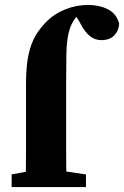

<svg xmlns="http://www.w3.org/2000/svg" viewBox="-20 -755 501 775"><path d="M27 0V-51L113 -67H218L327 -51V0ZM83 0Q84 -35 84.5 -70.5Q85 -106 85 -141.5Q85 -177 85 -212V-414Q85 -489 95.5 -536Q106 -583 125.5 -614.5Q145 -646 172 -672Q202 -701 245.5 -718Q289 -735 336 -735Q381 -735 415.5 -717.5Q450 -700 461 -660Q460 -632 441.5 -612.5Q423 -593 389 -593Q363 -593 342 -610Q321 -627 302 -665L277 -706L282 -714H326H329Q314 -708 305.5 -702Q297 -696 288 -687Q267 -662 258 -626Q249 -590 248 -540Q247 -490 247 -423V-212Q247 -177 247 -141.5Q247 -106 247.5 -70.5Q248 -35 249 0Z"/></svg>

Font: Source Serif 4 18pt
Style: Bold
Weight: 700
Designer: Frank Grießhammer
Foundry: Adobe Systems Incorporated
Version: Version 4.004;hotconv 1.0.116;makeotfexe 2.5.65601